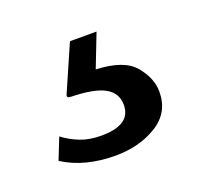

<svg xmlns="http://www.w3.org/2000/svg" viewBox="-55 -64 341 329"><g transform="rotate(-20 115.5 100.5)"><path d="M214.5 128.5Q214.5 166.5 182.5 186.2Q150.5 206 106.5 206Q79.5 206 55.8 200Q32 194 11.5 181L27 142Q40 152 56.8 158.8Q73.5 165.5 95.5 165.5Q149.5 165.5 149.5 129Q149.5 107.5 130.8 96.8Q112 86 69.5 85Q60.5 85 63.5 78.5L100 -5H148.5L125 55.5Q176 57.5 195.2 80.8Q214.5 104 214.5 128.5Z"/></g></svg>

Font: Public Sans
Style: Regular
Weight: 400
Designer: The Public Sans project authors (U.S. Web Design System). Libre Franklin designed by Pablo Impallari and Rodrigo Fuenzal
Version: Version 1.008; ttfautohint (v1.8.1) -l 8 -r 50 -G 200 -x 14 